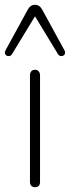

<svg xmlns="http://www.w3.org/2000/svg" viewBox="-40 -778 291 801"><path d="M85 -19V-463Q85 -474 90.5 -480.5Q96 -487 106 -487Q116 -487 121.5 -480.5Q127 -474 127 -463V-19Q127 -8 121.5 -2.5Q116 3 106 3Q96 3 90.5 -3Q85 -9 85 -19ZM202 -552 106 -710 10 -552Q5 -544 -4 -544Q-13 -544 -17.5 -551Q-22 -558 -17 -568L76 -738Q87 -758 106 -758Q125 -758 136 -738L229 -568Q234 -558 229.5 -551Q225 -544 216 -544Q207 -544 202 -552Z"/></svg>

Font: SN Pro Thin
Style: Regular
Weight: 200
Designer: Tobias Whetton
Foundry: Supernotes
Version: Version 1.003;Glyphs 3.3 (3324)